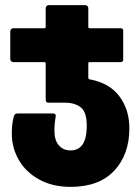

<svg xmlns="http://www.w3.org/2000/svg" viewBox="-20 -500 537 748"><path d="M26 20Q26 -18 34 -47Q37 -58 48 -58H187Q199 -58 197 -46Q192 -18 192 10Q192 46 209 66Q226 86 255 86Q318 86 318 -10Q318 -63 295 -81.5Q272 -100 232 -100H169Q158 -100 158 -111V-253Q158 -258 153 -258H32Q27 -258 23.5 -261.5Q20 -265 20 -270V-378Q20 -383 23.5 -386.5Q27 -390 32 -390H153Q158 -390 158 -395V-468Q158 -473 161.5 -476.5Q165 -480 170 -480H312Q317 -480 320.5 -476.5Q324 -473 324 -468V-395Q324 -390 329 -390H450Q460 -390 460 -380V-268Q460 -258 450 -258H329Q324 -258 324 -253V-198Q324 -192 329 -191Q406 -177 445 -125Q484 -73 484 0Q484 102 425 165Q366 228 255 228Q185 228 133 199.5Q81 171 53.5 123.5Q26 76 26 20Z"/></svg>

Font: Barlow GEO ExtraBold
Style: Regular
Weight: 800
Designer: Jeremy Tribby
Foundry: Tribby Type
Version: Version 1.408